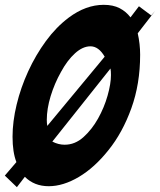

<svg xmlns="http://www.w3.org/2000/svg" viewBox="-81 -768 664 796"><path d="M-11 8 -61 -40 -13 -96Q-29 -137 -29 -201Q-29 -264 -12 -334.5Q5 -405 36 -472.5Q67 -540 109.5 -598Q152 -656 204 -695Q275 -748 349 -748Q388 -748 415 -734Q442 -720 460 -696L495 -742L546 -704L563 -724L490 -630Q495 -608 497.5 -585.5Q500 -563 500 -541Q500 -420 463.5 -319Q427 -218 369 -146Q311 -73 246 -34.5Q181 4 121 4Q61 4 22 -35ZM353 -533Q328 -576 294 -576Q262 -576 230 -547Q198 -518 172 -470Q145 -422 129 -369.5Q113 -317 113 -271Q113 -265 113.5 -258.5Q114 -252 115 -246ZM187 -168Q230 -168 265 -199.5Q300 -231 325.5 -276.5Q351 -322 365 -371.5Q379 -421 379 -457Q379 -465 378.5 -472Q378 -479 377 -484L136 -181Q161 -168 187 -168Z"/></svg>

Font: Bangerz 2
Style: Regular
Weight: 400
Designer: vernon adams
Foundry: Vernon Adams
Version: Version 2.10;December 28, 2023;FontCreator 13.0.0.2683 64-bi